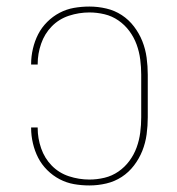

<svg xmlns="http://www.w3.org/2000/svg" viewBox="-20 -558 540 586"><path d="M253 8Q229 8 206 4Q183 0 162 -11Q141 -22 124 -39Q107 -56 96.5 -76.5Q86 -97 80.5 -120.5Q75 -144 75 -167Q75 -167 75 -167.5Q75 -168 75 -169H95Q95 -168 95 -168Q95 -168 95 -167Q95 -136 105.5 -105.5Q116 -75 138 -52.5Q160 -30 190.5 -20Q221 -10 253 -10Q276 -10 299 -15.5Q322 -21 341.5 -34.5Q361 -48 375 -67Q389 -86 397 -108Q405 -130 408 -153.5Q411 -177 411 -200V-330Q411 -353 408 -376.5Q405 -400 397 -422Q389 -444 375 -463Q361 -482 341.5 -495.5Q322 -509 299 -514.5Q276 -520 253 -520Q221 -520 190.5 -510Q160 -500 138 -477.5Q116 -455 105.5 -424.5Q95 -394 95 -363Q95 -362 95 -362Q95 -362 95 -361H75Q75 -362 75 -362.5Q75 -363 75 -363Q75 -386 80.5 -409.5Q86 -433 96.5 -453.5Q107 -474 124 -491Q141 -508 162 -519Q183 -530 206 -534Q229 -538 253 -538Q279 -538 304.5 -532Q330 -526 351.5 -512Q373 -498 389 -477Q405 -456 414.5 -432Q424 -408 427.5 -382Q431 -356 431 -330V-200Q431 -174 427.5 -148Q424 -122 414.5 -98Q405 -74 389 -53Q373 -32 351.5 -18Q330 -4 304.5 2Q279 8 253 8Z"/></svg>

Font: Iosevka Slab Thin
Style: Regular
Weight: 100
Monospace: yes
Designer: Belleve Invis
Foundry: Belleve Invis
Version: Version 11.1.0; ttfautohint (v1.8.3)